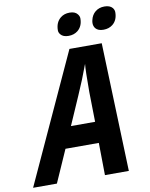

<svg xmlns="http://www.w3.org/2000/svg" viewBox="-195 -984 826 1055"><g transform="rotate(-10 218.5 -456.5)"><path d="M311 -895.5Q320.3 -883.8 320.3 -871.6Q320.3 -828.1 291.5 -804.7Q270.5 -788.1 240.2 -788.1Q210 -788.1 196.3 -804.7Q187 -815.4 187 -828.1Q187 -872.6 216.3 -896.5Q236.8 -913.1 267.1 -913.1Q297.4 -913.1 311 -895.5ZM505.9 -896.5Q515.1 -884.8 515.1 -872.1Q515.1 -827.6 486.3 -804.7Q465.3 -788.1 435.1 -788.1Q404.8 -788.1 391.1 -804.7Q381.3 -816.9 381.3 -834Q381.3 -841.8 383.3 -850.1Q389.6 -879.4 410.4 -896.2Q431.2 -913.1 461.4 -913.1Q491.7 -913.1 505.9 -896.5ZM437 0H303.7L301.3 -180.2H115.2L35.6 0H-97.2L231.9 -716.8H412.1ZM301.3 -297.9 298.3 -463.9Q298.3 -585.9 302.2 -621.1Q287.1 -580.6 270.3 -538.1Q253.4 -495.6 166.5 -297.9Z"/></g></svg>

Font: Open Sans Hebrew Condensed
Style: Bold Italic
Weight: 700
Width: 3
Italic angle: -12°
Foundry: Ascender Corporation, Yanek Iontef
Version: Version 2.001;PS 002.001;hotconv 1.0.70;makeotf.lib2.5.58329